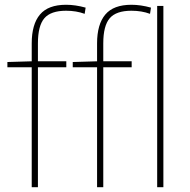

<svg xmlns="http://www.w3.org/2000/svg" viewBox="-20 -785 795 805"><path d="M139 -503V0H113V-503H11V-525L113 -528V-603Q113 -683 147.5 -724Q182 -765 257 -765Q296 -765 339 -753L335 -727Q300 -740 257 -740Q193 -740 166 -708.5Q139 -677 139 -603V-528H258V-503ZM413 -503V0H387V-503H285V-525L387 -528V-603Q387 -683 421.5 -724Q456 -765 531 -765Q570 -765 613 -753L609 -727Q574 -740 531 -740Q467 -740 440 -708.5Q413 -677 413 -603V-528H532V-503ZM639 0V-760H665V0Z"/></svg>

Font: Noto Sans UI Thin
Style: Regular
Weight: 250
Designer: Monotype Design Team
Foundry: Monotype Imaging Inc.
Version: Version 1.001